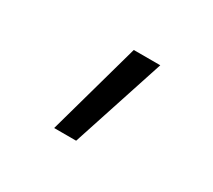

<svg xmlns="http://www.w3.org/2000/svg" viewBox="-76 -268 653 590"><g transform="rotate(30 250.0 27.0)"><path d="M161 192 253 -138H347L239 192Z"/></g></svg>

Font: Iosevka SS04
Style: Regular
Weight: 400
Monospace: yes
Designer: Belleve Invis
Foundry: Belleve Invis
Version: Version 19.0.0; ttfautohint (v1.8.4)